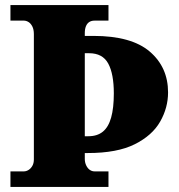

<svg xmlns="http://www.w3.org/2000/svg" viewBox="-20 -734 703 754"><path d="M21 0V-61H74Q83 -61 92 -66.5Q101 -72 107 -82.5Q113 -93 113 -108V-600Q113 -618 107 -630Q101 -642 92 -647.5Q83 -653 74 -653H21V-714H406V-653H351Q339 -653 330.5 -647.5Q322 -642 317.5 -631Q313 -620 313 -604V-593H347Q496 -593 568 -531.5Q640 -470 640 -371Q640 -311 609 -256.5Q578 -202 509 -167.5Q440 -133 325 -133H313V-110Q313 -96 318.5 -84.5Q324 -73 332.5 -67Q341 -61 351 -61H406V0ZM327 -199Q362 -199 384 -217Q406 -235 416.5 -272.5Q427 -310 427 -367Q427 -444 405 -484.5Q383 -525 330 -525H313V-199Z"/></svg>

Font: Noto Serif Gujarati Black
Style: Regular
Weight: 900
Version: Version 2.102